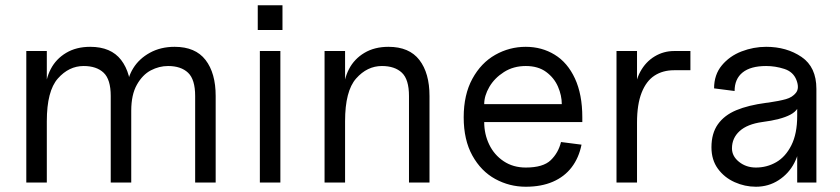

<svg xmlns="http://www.w3.org/2000/svg" viewBox="-20 -694 3194 730"><path d="M619 -443Q585 -443 553.5 -426.5Q522 -410 500.5 -372Q479 -334 479 -273L464 -359Q464 -398 486.5 -434.5Q509 -471 550 -493.5Q591 -516 644 -516Q723 -516 761.5 -466Q800 -416 800 -329V0H722V-329Q722 -392 695 -417.5Q668 -443 619 -443ZM80 -500H158V0H80ZM298 -443Q242 -443 200 -395.5Q158 -348 158 -233L153 -349Q153 -393 173 -431.5Q193 -470 231.5 -493Q270 -516 323 -516Q402 -516 440.5 -466Q479 -416 479 -329V0H401V-329Q401 -392 374 -417.5Q347 -443 298 -443Z M968 -500H1046V0H968ZM960 -674H1054V-580H960Z M1432 -443Q1376 -443 1334 -395.5Q1292 -348 1292 -233L1287 -349Q1287 -393 1307 -431.5Q1327 -470 1365.5 -493Q1404 -516 1457 -516Q1536 -516 1574.5 -466Q1613 -416 1613 -329V0H1535V-329Q1535 -392 1508 -417.5Q1481 -443 1432 -443ZM1214 -500H1292V0H1214Z M1743 -248Q1743 -334 1776 -394.5Q1809 -455 1863 -485.5Q1917 -516 1979 -516Q2040 -516 2089 -486Q2138 -456 2166 -395.5Q2194 -335 2194 -248V-230H1821Q1821 -184 1840 -144.5Q1859 -105 1895 -81Q1931 -57 1979 -57Q2045 -57 2074 -85Q2103 -113 2113 -154L2191 -144Q2181 -94 2153.5 -58Q2126 -22 2082 -3Q2038 16 1979 16Q1917 16 1863 -13.5Q1809 -43 1776 -102.5Q1743 -162 1743 -248ZM1979 -443Q1932 -443 1896 -420Q1860 -397 1840.5 -363.5Q1821 -330 1821 -298H2116Q2116 -331 2101.5 -364.5Q2087 -398 2056.5 -420.5Q2026 -443 1979 -443Z M2324 -500H2402V-335H2394Q2394 -384 2414.5 -421.5Q2435 -459 2469 -479.5Q2503 -500 2543 -500H2605V-427H2543Q2500 -427 2468.5 -406.5Q2437 -386 2419.5 -341.5Q2402 -297 2402 -228V0H2324Z M2685 -134Q2685 -187 2709.5 -221.5Q2734 -256 2779.5 -275Q2825 -294 2893 -303L2902 -304Q2943 -310 2968 -317Q2993 -324 3006.5 -341.5Q3020 -359 3008 -390Q2996 -421 2962 -432Q2928 -443 2893 -443Q2834 -443 2803.5 -418.5Q2773 -394 2773 -348L2695 -358Q2695 -410 2724.5 -445.5Q2754 -481 2799.5 -498.5Q2845 -516 2893 -516Q2971 -516 3027.5 -477.5Q3084 -439 3084 -356V0H3011V-130L3021 -160Q3021 -115 3000 -74.5Q2979 -34 2940.5 -9Q2902 16 2854 16Q2812 16 2773 -1.5Q2734 -19 2709.5 -52.5Q2685 -86 2685 -134ZM3011 -253V-303L3021 -313Q3021 -277 2985 -258Q2949 -239 2878 -230Q2821 -222 2792 -195.5Q2763 -169 2763 -130Q2763 -100 2790 -78.5Q2817 -57 2854 -57Q2896 -57 2931.5 -77.5Q2967 -98 2989 -142Q3011 -186 3011 -253Z"/></svg>

Font: Uncut Sans VF
Style: Regular
Weight: 400
Designer: Kasper Nordkvist
Foundry: Uncut Type
Version: Version 1.100;FEAKit 1.0